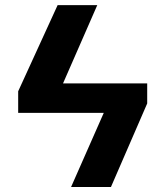

<svg xmlns="http://www.w3.org/2000/svg" viewBox="-20 -748 660 768"><path d="M494.3 -414.5V-296.5H129.7V-414.5ZM369.1 -727.5 180.5 -296.5H52.7V-382.8L210.5 -727.5ZM568.8 -334.2 423.8 0H264.3L447.1 -414.5H568.8Z"/></svg>

Font: Inter Tight
Style: Regular
Weight: 400
Designer: Rasmus Andersson
Foundry: rsms
Version: Version 3.002